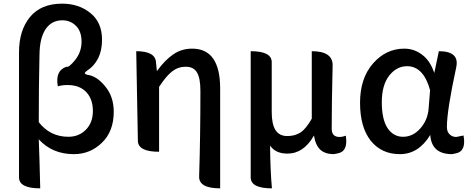

<svg xmlns="http://www.w3.org/2000/svg" viewBox="-20 -830 2583 1050"><path d="M200 200Q84 200 84 140V-544Q84 -664 144 -737Q204 -810 320 -810Q411 -810 474 -759Q538 -708 538 -613Q538 -496 454 -442Q433 -427 457 -421Q509 -415 555 -358Q602 -302 602 -219Q602 -111 537 -49Q473 13 384 13Q266 13 192 -68Q196 28 200 200ZM354 -82Q411 -82 449 -120Q488 -159 488 -223Q488 -288 452 -326Q416 -365 349 -365Q320 -365 296 -358Q281 -445 344 -465Q356 -459 391 -502Q426 -546 426 -602Q426 -659 395 -689Q365 -719 321 -719Q262 -719 229 -670Q197 -621 196 -532Q192 -367 192 -162Q254 -82 354 -82Z M1184 200Q1068 200 1069 136Q1076 -83 1076 -332Q1076 -404 1057 -434Q1039 -465 996 -465Q954 -465 922 -440Q890 -416 850 -355V0Q735 0 734 -60L725 -550Q829 -550 833 -490L838 -441Q883 -503 928 -533Q973 -564 1031 -564Q1184 -564 1184 -346V200Z M1685 -550Q1801 -550 1799 -471Q1794 -263 1794 -126Q1794 -81 1837 -81Q1853 -81 1871 -88Q1885 -1 1826 9L1805 13Q1759 13 1732 -11Q1705 -36 1697 -89Q1641 10 1552 10Q1486 10 1457 -34Q1458 97 1467 200Q1351 200 1351 140V-550Q1466 -550 1466 -490V-218Q1466 -150 1487 -118Q1508 -86 1551 -86Q1594 -86 1624 -106Q1654 -126 1685 -181V-550Z M2333 -92Q2269 13 2167 13Q2066 13 2007 -61Q1949 -135 1949 -268Q1949 -402 2020 -483Q2091 -564 2191 -564Q2245 -564 2288 -531Q2332 -499 2355 -431L2380 -550Q2494 -550 2475 -462Q2424 -226 2424 -136Q2424 -109 2439 -95Q2454 -81 2475 -81L2515 -89Q2531 -2 2472 9L2452 13Q2340 13 2333 -92ZM2099 -130Q2131 -82 2184 -82Q2238 -82 2278 -127Q2319 -173 2324 -236L2332 -337Q2296 -468 2206 -468Q2149 -468 2108 -416Q2068 -364 2068 -271Q2068 -178 2099 -130Z"/></svg>

Font: Swei Half Moon CJK TC
Style: Medium
Weight: 500
Version: Version 2.125